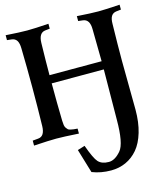

<svg xmlns="http://www.w3.org/2000/svg" viewBox="-143 -844 1082 1239"><g transform="rotate(-15 398.0 -224.5)"><path d="M630.4 -727.5Q678.2 -727.5 773.4 -733.9V-701.2L742.7 -697.8Q719.7 -695.3 708.5 -678Q697.3 -660.6 697.3 -625.5Q694.3 -485.4 694.3 -378.9L697.3 -52.7Q697.3 31.7 677.7 97.4Q658.2 163.1 623.8 203.6Q589.4 244.1 543.9 264.6Q498.5 285.2 444.8 285.2Q376.5 285.2 318.4 262.2Q314 247.6 270.5 102.5L319.3 87.4Q352.1 178.7 374 202.6Q397.5 228.5 444.8 228.5Q485.8 228.5 525.9 181.2Q564 136.7 564 -23.4L566.9 -356.9H218.8Q218.8 -226.1 221.7 -106.9Q222.2 -89.4 224.1 -77.1Q226.1 -64.9 231.9 -56.9Q237.8 -48.8 242.4 -44.4Q247.1 -40 259.3 -37.4Q271.5 -34.7 279.1 -33.9Q286.6 -33.2 304.7 -31.7V1.5Q201.2 -4.9 154.8 -4.9Q108.4 -4.9 4.9 1.5V-31.7L43 -35.2H42.5Q86.9 -38.6 88.4 -106.9Q91.3 -231 91.3 -366.2Q91.3 -501.5 88.4 -625.5Q87.9 -660.6 76.7 -678Q65.4 -695.3 42.5 -697.8L12.2 -701.2V-733.9Q106.4 -727.5 154.8 -727.5Q202.6 -727.5 297.9 -733.9V-701.2L267.1 -697.8Q223.1 -692.9 221.7 -625.5Q218.8 -501.5 218.8 -411.6H566.9L564 -625.5Q564 -692.9 518.1 -697.8L487.8 -701.2V-733.9Q582 -727.5 630.4 -727.5Z"/></g></svg>

Font: Flanker
Style: Bold
Weight: 700
Designer: Flanker
Foundry: Flanker
Version: Version 2.021